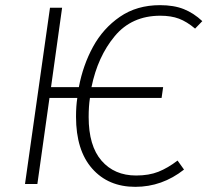

<svg xmlns="http://www.w3.org/2000/svg" viewBox="-20 -714 805 745"><path d="M335 -376H613L607 -334H329Q324 -302 324 -260Q324 -148 374 -90.5Q424 -33 508 -33Q558 -33 594.5 -47.5Q631 -62 669 -91L694 -56Q609 11 505 11Q400 11 337.5 -60Q275 -131 275 -261Q275 -303 280 -334H172L125 0H77L174 -684H221L178 -376H286Q302 -461 341 -532.5Q380 -604 445.5 -649Q511 -694 601 -694Q655 -694 693.5 -678.5Q732 -663 765 -632L737 -603Q705 -630 674.5 -641.5Q644 -653 602 -653Q491 -653 425 -573.5Q359 -494 335 -376Z"/></svg>

Font: Fira Sans ExtraLight
Style: Italic
Weight: 275
Italic angle: -8°
Designer: Carrois Corporate & Edenspiekermann AG
Foundry: Carrois Corporate GbR & Edenspiekermann AG
Version: Version 4.203